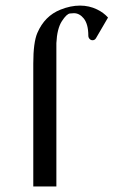

<svg xmlns="http://www.w3.org/2000/svg" viewBox="-20 -670 408 690"><path d="M182.6 0H99.6V-441.4Q99.6 -518.1 114.3 -551.8Q140.6 -612.8 197.3 -635.3Q233.4 -649.9 267.6 -649.9Q300.3 -649.9 328.6 -636.2Q352.1 -625 368.2 -606.9L325.2 -533.2Q320.8 -525.4 312.5 -525.4Q306.2 -525.4 301.8 -530.3Q297.4 -535.2 297.4 -542Q297.4 -584 280.3 -604.5Q265.1 -622.6 245.6 -622.6Q243.7 -622.6 231.7 -621.6Q219.7 -620.6 202.4 -594Q185.1 -567.4 182.6 -515.1Z"/></svg>

Font: Quaaykop
Style: Regular
Weight: 400
Designer: Tup Wanders
Foundry: Free font, DO NOT SELL
Version: Version 1.00;July 31, 2023;FontCreator 11.5.0.2430 64-bit